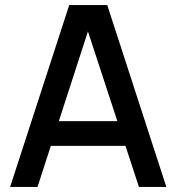

<svg xmlns="http://www.w3.org/2000/svg" viewBox="-20 -740 698 760"><path d="M20 0 254 -720H404.5L638.5 0H530L314.5 -657H341.5L128.5 0ZM141.5 -162.5V-260.5H517.5V-162.5Z"/></svg>

Font: Manrope ExtraLight SemiBold
Style: Regular
Weight: 600
Version: Version 4.504